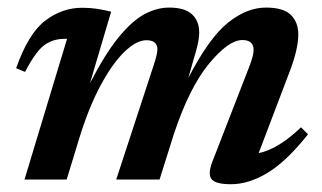

<svg xmlns="http://www.w3.org/2000/svg" viewBox="-20 -462 829 494"><path d="M772.5 -116.5Q716.5 -46 668 -17Q619.5 12 574.5 12Q535.5 12 524.8 -0.5Q514 -13 526 -45L621 -289.5Q632.5 -319 632.5 -333.5Q632.5 -359 603.5 -359Q568 -359 517.5 -297.8Q467 -236.5 427 -116L390.5 0H279L375 -293Q385 -323 385 -335Q385 -358.5 356.5 -358.5Q331 -358.5 300 -328.5Q269 -298.5 238.8 -242.2Q208.5 -186 184 -106.5L151.5 0H43L152.5 -362H145Q116.5 -362 94.2 -346Q72 -330 44.5 -277L21.5 -286.5Q53 -376 96.5 -409Q140 -442 191 -442Q211.5 -442 228.5 -439.5Q245.5 -437 266 -432L211.5 -248Q251 -324.5 285.8 -366.8Q320.5 -409 352.2 -425.8Q384 -442.5 415 -442.5Q455.5 -442.5 474 -425.2Q492.5 -408 492.5 -378.5Q492.5 -364.5 488.5 -347Q484.5 -329.5 477.5 -307L464.5 -261.5Q518.5 -365.5 567 -404Q615.5 -442.5 664 -442.5Q709.5 -442.5 728.5 -423.5Q747.5 -404.5 747.5 -373.5Q747.5 -337 726.5 -281L645.5 -68Q695.5 -78 754.5 -134.5Z"/></svg>

Font: Newsreader Text SemiBold
Style: Italic
Weight: 600
Italic angle: -17°
Designer: Hugues Gentile
Foundry: Production Type
Version: Version 1.001